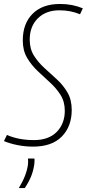

<svg xmlns="http://www.w3.org/2000/svg" viewBox="-36 -730 438 969"><path d="M382 -688 368 -658Q320 -678 264 -678Q196 -678 155 -637.5Q114 -597 114 -530Q114 -483 135.5 -449Q157 -415 188.5 -386.5Q220 -358 252 -328.5Q284 -299 305 -262.5Q326 -226 326 -175Q326 -92 276 -41Q226 10 131 10Q92 10 53.5 2.5Q15 -5 -16 -18L-1 -49Q58 -23 135 -23Q210 -23 250.5 -64.5Q291 -106 291 -171Q291 -217 269.5 -251Q248 -285 216.5 -313.5Q185 -342 153.5 -372Q122 -402 100.5 -438.5Q79 -475 79 -526Q79 -611 128.5 -660.5Q178 -710 267 -710Q299 -710 327 -704.5Q355 -699 382 -688ZM105 70H138Q139 83 137 100Q132 134 120 162.5Q108 191 89 219H59Q79 186 90 157.5Q101 129 105 102Q107 84 105 70Z"/></svg>

Font: Georama SemiCondensed ExtraLight
Style: Italic
Weight: 200
Width: 4
Italic angle: -9°
Designer: Jean-Baptiste Levee
Foundry: Production Type
Version: Version 1.000